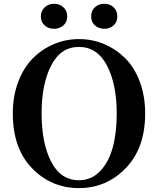

<svg xmlns="http://www.w3.org/2000/svg" viewBox="-20 -964 825 1003"><path d="M261.7 -813.5Q233.4 -813.5 213.4 -831.1Q193.4 -848.6 193.4 -877.9Q193.4 -907.2 213.4 -925.8Q233.4 -944.3 261.7 -944.3Q291 -944.3 311 -926.3Q331.1 -908.2 331.1 -877.9Q331.1 -848.6 311 -831.1Q291 -813.5 261.7 -813.5ZM525.4 -813.5Q496.1 -813.5 476.1 -831.1Q456.1 -848.6 456.1 -877.9Q456.1 -908.2 476.1 -926.3Q496.1 -944.3 525.4 -944.3Q553.7 -944.3 573.2 -926.3Q592.8 -908.2 592.8 -877.9Q592.8 -848.6 573.2 -831.1Q553.7 -813.5 525.4 -813.5ZM197.3 -371.1Q197.3 -216.8 247.1 -119.6Q296.9 -22.5 392.6 -22.5Q457 -22.5 502.4 -69.3Q547.9 -116.2 568.8 -193.4Q589.8 -270.5 589.8 -371.1Q589.8 -523.4 539.1 -621.1Q488.3 -718.8 392.6 -718.8Q296.9 -718.8 247.1 -621.6Q197.3 -524.4 197.3 -371.1ZM392.6 -759.8Q461.9 -759.8 523.4 -733.9Q585 -708 633.3 -660.6Q681.6 -613.3 710 -538.1Q738.3 -462.9 738.3 -371.1Q738.3 -190.4 637.2 -85.9Q536.1 18.6 392.6 18.6Q248 18.6 147.5 -85Q46.9 -188.5 46.9 -371.1Q46.9 -461.9 75.2 -536.6Q103.5 -611.3 151.9 -659.7Q200.2 -708 262.2 -733.9Q324.2 -759.8 392.6 -759.8Z"/></svg>

Font: GenRyuMin TW TTF Bold
Style: Regular
Weight: 700
Version: Version 1.300